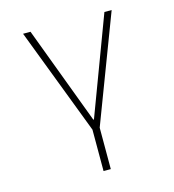

<svg xmlns="http://www.w3.org/2000/svg" viewBox="-107 -606 814 896"><g transform="rotate(-15 300.0 -158.0)"><path d="M283 0 86 -516H122L299 -44H302L479 -516H514L318 0V200H283Z"/></g></svg>

Font: IBM Plex Mono ExtLt
Style: Regular
Weight: 200
Monospace: yes
Designer: Mike Abbink, Paul van der Laan, Pieter van Rosmalen
Foundry: Bold Monday
Version: Version 2.3